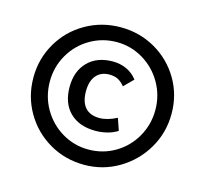

<svg xmlns="http://www.w3.org/2000/svg" viewBox="-84 -699 775 727"><g transform="rotate(15 303.5 -335.5)"><path d="M304.2 -605Q378.4 -605 440.2 -569.6Q502 -534.2 538.1 -473.1Q574.2 -412.1 574.2 -337.9Q574.2 -263.7 537.6 -201.4Q501 -139.2 439 -102.5Q377 -65.9 304.2 -65.9Q229 -65.9 167 -102.1Q105 -138.2 69.1 -200.2Q33.2 -262.2 33.2 -335.9Q33.2 -409.2 69.1 -471.2Q105 -533.2 167.5 -569.1Q230 -605 304.2 -605ZM304.2 -546.9Q248 -546.9 200.4 -519Q152.8 -491.2 125 -443.1Q97.2 -395 97.2 -337.9Q97.2 -279.8 125 -231.4Q152.8 -183.1 200.4 -154.5Q248 -126 304.2 -126Q361.3 -126 408.7 -154.1Q456.1 -182.1 483.6 -230.5Q511.2 -278.8 511.2 -335.9Q511.2 -393.1 483.2 -441.7Q455.1 -490.2 407.5 -518.6Q359.9 -546.9 304.2 -546.9ZM309.1 -472.2Q337.9 -472.2 363 -460.7Q388.2 -449.2 404.8 -426.8L369.1 -391.1Q356 -407.2 342 -414.1Q328.1 -420.9 309.1 -420.9Q275.9 -420.9 257.3 -398.9Q238.8 -377 238.8 -336.9Q238.8 -295.9 257.8 -273.9Q276.9 -252 314 -252Q344.7 -252 381.8 -271L397.9 -224.1Q380.9 -212.9 357.9 -207Q335 -201.2 312 -201.2Q248 -201.2 211.4 -237.1Q174.8 -272.9 174.8 -336.9Q174.8 -398.9 210.9 -435.5Q247.1 -472.2 309.1 -472.2Z"/></g></svg>

Font: Sarala
Style: Regular
Weight: 400
Designer: Andres Torresi
Foundry: Huerta Tipografica
Version: Version 1.004;PS 001.003;hotconv 1.0.70;makeotf.lib2.5.58329